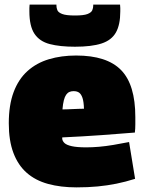

<svg xmlns="http://www.w3.org/2000/svg" viewBox="-20 -800 629 830"><path d="M311 10Q242 10 187.5 -5Q133 -20 95.5 -53Q58 -86 38 -139Q18 -192 18 -267Q18 -346 39 -402Q60 -458 99 -493Q138 -528 191.5 -544Q245 -560 309 -560Q442 -560 503.5 -497Q565 -434 565 -294Q565 -282 565 -262.5Q565 -243 563 -227Q535 -225 498.5 -222Q462 -219 420.5 -216Q379 -213 335.5 -210.5Q292 -208 249 -206Q249 -205 249 -203.5Q249 -202 249 -200Q250 -190 259 -181.5Q268 -173 290.5 -168Q313 -163 353 -163Q379 -163 408 -165.5Q437 -168 470 -173.5Q503 -179 538 -186L564 -27Q523 -14 483.5 -6Q444 2 402 6Q360 10 311 10ZM250 -327Q260 -327 271.5 -327.5Q283 -328 295.5 -328.5Q308 -329 320 -329.5Q332 -330 343 -330Q342 -361 336.5 -377Q331 -393 322 -399.5Q313 -406 298 -406Q288 -406 280 -402.5Q272 -399 266 -390.5Q260 -382 256 -366.5Q252 -351 250 -327ZM304 -598Q239 -598 195 -609.5Q151 -621 129 -654Q107 -687 107 -751Q107 -758 107 -765.5Q107 -773 108 -780H224Q224 -779 224 -778Q224 -777 224 -775Q224 -766 228 -756Q232 -746 249 -739.5Q266 -733 304 -733Q342 -733 358.5 -739.5Q375 -746 379 -756Q383 -766 383 -775Q383 -777 383 -778Q383 -779 383 -780H499Q500 -773 500 -765.5Q500 -758 500 -751Q500 -693 481 -659.5Q462 -626 419 -612Q376 -598 304 -598Z"/></svg>

Font: Georama Black
Style: Regular
Weight: 900
Designer: Jean-Baptiste Levee
Foundry: Production Type
Version: Version 1.001